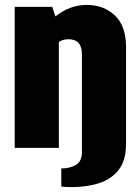

<svg xmlns="http://www.w3.org/2000/svg" viewBox="-20 -603 569 783"><path d="M314 -382Q314 -443 259 -443Q237 -443 220 -432V0H40V-575H193L206 -536Q265 -583 334 -583Q403 -583 448.5 -540Q494 -497 494 -411V-16Q494 53 462.5 91.5Q431 130 381 145Q331 160 273 160Q263 160 252 159.5Q241 159 230 158V84Q265 84 289.5 69.5Q314 55 314 18Z"/></svg>

Font: Protest Strike
Style: Regular
Weight: 400
Designer: Octavio Pardo
Foundry: Ashler Design
Version: Version 2.005; ttfautohint (v1.8.4.7-5d5b)